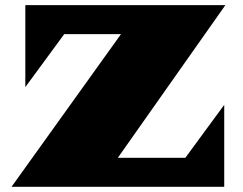

<svg xmlns="http://www.w3.org/2000/svg" viewBox="-20 -720 937 740"><path d="M24.4 0 446.3 -588.4H227.5L77.6 -384.3V-700.2H848.6L434.1 -111.8H694.3L844.2 -315.9V0Z"/></svg>

Font: Goblin
Style: Regular
Weight: 400
Designer: Riccardo De Franceschi
Foundry: Sorkin Type Co.
Version: Version 1.001